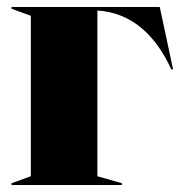

<svg xmlns="http://www.w3.org/2000/svg" viewBox="-20 -528 519 548"><path d="M13 0H328V-5L258 -25V-498C354 -492 423 -430 469 -330H474L436 -508H13V-503L68 -483V-25L13 -5Z"/></svg>

Font: Nyght Serif Dark
Style: Regular
Weight: 800
Designer: Maksym Kobuzan
Version: Version 0.410;Glyphs 3.1.2 (3151)